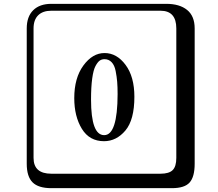

<svg xmlns="http://www.w3.org/2000/svg" viewBox="-20 -774 1140 1006"><path d="M249 -717.8Q204.1 -717.8 179.9 -693.8Q155.8 -669.9 155.8 -625V53.2Q155.8 136.2 249 136.2H820.8Q865.7 136.2 884.8 117.2Q903.8 98.1 903.8 53.2V-625Q903.8 -717.8 820.8 -717.8ZM1000 84Q1000 152.8 973.4 182.4Q946.8 211.9 880.9 211.9H249Q181.2 211.9 150.6 181.4Q120.1 150.9 120.1 84V-625Q120.1 -687 154.1 -720.5Q188 -753.9 249 -753.9H851.1Q920.9 -753.9 960.4 -721.9Q1000 -689.9 1000 -625ZM527.8 -463.9Q512.7 -463.9 502 -456.1Q491.2 -448.2 480.2 -427.7Q469.2 -407.2 463.1 -362.5Q457 -317.9 457 -252Q457 -65.9 525.9 -65.9Q595.7 -65.9 596.2 -280.8Q596.2 -317.9 594 -345Q591.8 -372.1 585.9 -402.1Q580.1 -432.1 564.9 -448Q549.8 -463.9 527.8 -463.9ZM524.9 -34.2Q448.7 -34.2 408.9 -99.1Q369.1 -164.1 369.1 -259.8Q369.1 -365.7 417 -430.9Q464.8 -496.1 527.8 -496.1Q591.8 -496.1 637.9 -434.1Q684.1 -372.1 684.1 -267.1Q684.1 -146 637 -90.1Q589.8 -34.2 524.9 -34.2Z"/></svg>

Font: Linux Biolinum Keyboard O
Style: Regular
Weight: 700
Designer: Philipp H. Poll
Foundry: Philipp H. Poll
Version: Version 0.6.1